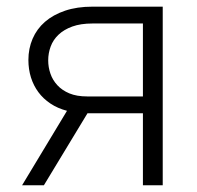

<svg xmlns="http://www.w3.org/2000/svg" viewBox="-20 -548 583 568"><path d="M461.4 -528.3V0H402.8V-212.9H238.8L109.9 0H45.4L178.2 -220.2Q150.4 -227.5 129.2 -241.7Q107.9 -255.9 93.5 -275.4Q79.1 -294.9 71.5 -319.1Q64 -343.3 64 -370.6Q64 -404.3 76.4 -433.3Q88.9 -462.4 113 -483.4Q137.2 -504.4 172.6 -516.4Q208 -528.3 253.4 -528.3ZM122.6 -369.6Q122.6 -349.1 129.2 -330.1Q135.7 -311 149.7 -295.9Q163.6 -280.8 185.3 -271.7Q207 -262.7 237.8 -262.7H402.8V-478.5H253.4Q218.8 -478.5 193.8 -469.5Q168.9 -460.4 153.1 -445.3Q137.2 -430.2 129.9 -410.4Q122.6 -390.6 122.6 -369.6Z"/></svg>

Font: Melbourne
Style: Light
Weight: 300
Designer: Google
Version: Version 2.000980; 2014